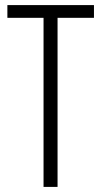

<svg xmlns="http://www.w3.org/2000/svg" viewBox="-20 -734 399 754"><path d="M206 0H151V-664H9V-714H349V-664H206Z"/></svg>

Font: Noto Sans Lao UI ExtCond Light
Style: Regular
Weight: 300
Width: 2
Designer: Monotype Design Team
Foundry: Monotype Imaging Inc.
Version: Version 2.000; ttfautohint (v1.8.4.7-5d5b)